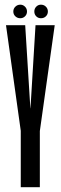

<svg xmlns="http://www.w3.org/2000/svg" viewBox="-20 -780 254 800"><path d="M66.5 0H146V-234L208 -675H128L107 -329H106.5L85 -675H5L66.5 -235ZM64.5 -704Q76 -704 84.2 -712Q92.5 -720 92.5 -732Q92.5 -744 84.2 -752.2Q76 -760.5 64.5 -760.5Q52.5 -760.5 44 -752.2Q35.5 -744 35.5 -732Q35.5 -720 44 -712Q52.5 -704 64.5 -704ZM150.5 -704Q163 -704 171.2 -712Q179.5 -720 179.5 -732Q179.5 -744 171.2 -752.2Q163 -760.5 150.5 -760.5Q139 -760.5 131 -752.2Q123 -744 123 -732Q123 -720 131 -712Q139 -704 150.5 -704Z"/></svg>

Font: Anybody UltraCondensed
Style: Regular
Weight: 400
Width: 1
Version: Version 1.113;gftools[0.9.25]